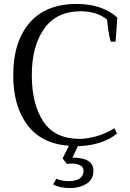

<svg xmlns="http://www.w3.org/2000/svg" viewBox="-20 -730 659 972"><path d="M486 -8C520 -19 549 -34 572 -54C572 -54 559 -81 559 -81C532 -64 503 -50 471 -41C438 -32 409 -27 384 -27C300 -27 239 -56 200 -114C161 -172 141 -251 141 -350C141 -448 162 -526 204 -585C245 -644 308 -673 391 -673C417 -673 441 -669 464 -662C487 -654 506 -644 522 -631C527 -580 533 -542 541 -519C541 -519 565 -519 565 -519C565 -519 574 -641 574 -641C523 -687 454 -710 367 -710C264 -710 185 -678 130 -615C75 -551 47 -463 47 -350C47 -244 71 -160 119 -97C166 -34 236 1 329 8C329 8 297 72 297 72C297 72 319 100 319 100C328 99 337 98 344 98C360 98 374 101 386 107C397 113 403 122 403 135C403 152 396 165 383 174C369 183 351 187 328 187C305 187 284 183 265 175C265 175 249 204 249 204C273 216 301 222 333 222C368 222 397 214 420 199C442 184 453 163 453 135C453 112 444 95 426 84C407 73 381 68 347 68C347 68 374 10 374 10C415 9 452 3 486 -8Z"/></svg>

Font: BUSH 25 TRIRONG 0515 A
Style: Regular
Weight: 400
Designer: Katatrad Team
Foundry: CadsonDemak